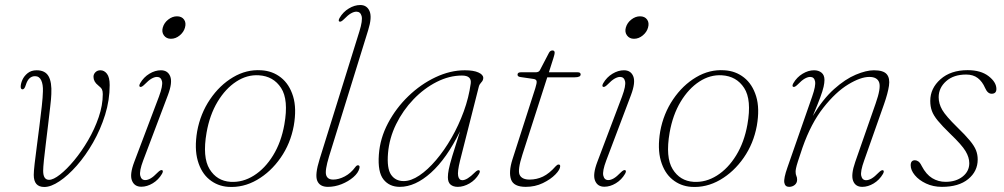

<svg xmlns="http://www.w3.org/2000/svg" viewBox="-20 -737 4000 765"><path d="M114.5 -40Q114.5 -54 118 -84.8Q121.5 -115.5 126.8 -155Q132 -194.5 137.2 -236Q142.5 -277.5 146.5 -313.8Q150.5 -350 151 -373Q152 -400.5 144.2 -417Q136.5 -433.5 119.5 -433.5Q107 -433.5 97.8 -425.2Q88.5 -417 82.5 -397.5Q77.5 -381 70 -381Q62.5 -381 62.5 -391.5Q62.5 -403.5 69.2 -418.8Q76 -434 90.2 -445.5Q104.5 -457 126 -457Q160 -457 173.5 -433.2Q187 -409.5 184.5 -362Q184 -345 180.2 -313Q176.5 -281 172 -242.5Q167.5 -204 162.8 -166.5Q158 -129 155 -99.2Q152 -69.5 152 -56.5Q152 -20.5 175.5 -20.5Q192.5 -20.5 219.2 -41.5Q246 -62.5 275.5 -98Q305 -133.5 331 -178Q357 -222.5 373.2 -270Q389.5 -317.5 389.5 -362Q389.5 -374 386.2 -380.8Q383 -387.5 371 -397Q352.5 -411.5 352.5 -431Q352.5 -441.5 360.2 -449.2Q368 -457 380 -457Q395.5 -457 406.2 -443Q417 -429 417 -398Q417 -338 398.8 -279.5Q380.5 -221 350.8 -169Q321 -117 286 -77.2Q251 -37.5 217 -14.8Q183 8 156.5 8Q114.5 8 114.5 -40Z M661 -582.5Q643 -582.5 633.2 -595.8Q623.5 -609 628.5 -627Q634 -646.5 650.5 -659.2Q667 -672 685 -672Q704 -672 713.2 -659.2Q722.5 -646.5 717 -627Q712 -609 696 -595.8Q680 -582.5 661 -582.5ZM550.5 -97.5Q534.5 -55 538.8 -37.2Q543 -19.5 558.5 -19.5Q568.5 -19.5 580.2 -26.2Q592 -33 608.5 -50Q620 -61.5 626 -59Q632 -56.5 625.5 -44.5Q611.5 -20.5 588.8 -6.8Q566 7 543 7Q515.5 7 505.8 -17.5Q496 -42 515 -92L613.5 -352.5Q629.5 -395.5 625.5 -413Q621.5 -430.5 605.5 -430.5Q596 -430.5 584 -423.8Q572 -417 555.5 -400Q544 -388.5 538 -391Q532 -393.5 538.5 -405.5Q552.5 -429.5 575.2 -443.2Q598 -457 621 -457Q648.5 -457 658.2 -432.8Q668 -408.5 649 -358Z M1021 -457Q1066 -454.5 1099.5 -428Q1133 -401.5 1147.8 -353.2Q1162.5 -305 1150.5 -236Q1137.5 -165 1098.2 -108.5Q1059 -52 1004 -20.2Q949 11.5 889 7.5Q846.5 4.5 814.2 -21.8Q782 -48 768 -96.5Q754 -145 765.5 -213.5Q778.5 -284.5 816.8 -341Q855 -397.5 908.5 -429.2Q962 -461 1021 -457ZM898.5 -12.5Q947 -9.5 991.5 -37.5Q1036 -65.5 1068.2 -118Q1100.5 -170.5 1113 -241Q1130.5 -339.5 1100 -386.5Q1069.5 -433.5 1011.5 -437Q964.5 -440 921.5 -412Q878.5 -384 847 -331.8Q815.5 -279.5 803 -208.5Q786 -110.5 815 -63.2Q844 -16 898.5 -12.5Z M1447 -617 1291 -113.5Q1274 -57.5 1279.5 -39.5Q1285 -21.5 1307.5 -21.5Q1329.5 -21.5 1353.8 -34.2Q1378 -47 1395.5 -71Q1401 -78.5 1406 -78.5Q1415 -78.5 1412 -66.5Q1407.5 -48 1387.8 -31Q1368 -14 1341 -3.2Q1314 7.5 1286.5 7.5Q1254 7.5 1244 -16.8Q1234 -41 1253.5 -103L1412 -612Q1425.5 -655.5 1420.8 -673Q1416 -690.5 1400 -690.5Q1390.5 -690.5 1378.5 -683.8Q1366.5 -677 1350 -660Q1338.5 -648.5 1332.5 -651Q1326.5 -653.5 1333 -665.5Q1347 -689.5 1369.8 -703.2Q1392.5 -717 1415.5 -717Q1442 -717 1452.5 -692.5Q1463 -668 1447 -617Z M1813 -97Q1802 -52.5 1805.5 -35.8Q1809 -19 1822 -19Q1841 -19 1871.5 -49.5Q1883 -61 1889 -58.5Q1895 -56 1888.5 -44Q1874.5 -20 1850.8 -6.2Q1827 7.5 1804 7.5Q1786 7.5 1775.2 -1.5Q1764.5 -10.5 1764.5 -31Q1764.5 -44 1768 -62Q1771.5 -80 1782 -115Q1792.5 -150 1813 -214Q1760 -105.5 1697.2 -49Q1634.5 7.5 1573 7.5Q1531.5 7.5 1508 -22Q1484.5 -51.5 1489.5 -120.5Q1494 -185.5 1525.8 -245.8Q1557.5 -306 1607 -353.8Q1656.5 -401.5 1715.2 -429.2Q1774 -457 1832 -457Q1867 -457 1886.2 -448.2Q1905.5 -439.5 1905.5 -426.5Q1905.5 -417 1898 -409.2Q1890.5 -401.5 1888 -392.5ZM1526 -126.5Q1521 -66 1538.2 -40.8Q1555.5 -15.5 1588.5 -15.5Q1617.5 -15.5 1650.8 -37.8Q1684 -60 1717.2 -99Q1750.5 -138 1779 -187.8Q1807.5 -237.5 1827.8 -293Q1848 -348.5 1855.5 -404Q1860 -436 1820.5 -436Q1770 -436 1719.8 -410.5Q1669.5 -385 1627.5 -341.2Q1585.5 -297.5 1558.2 -242Q1531 -186.5 1526 -126.5Z M2105.5 -422.5 2054 -430Q2042 -431.5 2042 -439.5Q2042 -449 2055.5 -449H2114.5Q2126.5 -449 2131 -457L2167.5 -527Q2172.5 -536 2181.5 -536Q2190 -536 2190 -526.5Q2190 -521.5 2185 -505.5L2167 -449H2281.5Q2293.5 -449 2293.5 -440.5Q2293.5 -429 2270 -429H2160.5L2061.5 -121Q2041.5 -59 2050.5 -40.2Q2059.5 -21.5 2090 -21.5Q2118.5 -21.5 2143.5 -33.5Q2168.5 -45.5 2194.5 -75Q2200.5 -81.5 2205.5 -81.5Q2212 -81.5 2212 -75Q2212 -61.5 2193 -42Q2174 -22.5 2143 -7.5Q2112 7.5 2075 7.5Q2026.5 7.5 2016.2 -22Q2006 -51.5 2021.5 -101L2113 -386Q2119.5 -406.5 2118 -413.8Q2116.5 -421 2105.5 -422.5Z M2506 -582.5Q2488 -582.5 2478.2 -595.8Q2468.5 -609 2473.5 -627Q2479 -646.5 2495.5 -659.2Q2512 -672 2530 -672Q2549 -672 2558.2 -659.2Q2567.5 -646.5 2562 -627Q2557 -609 2541 -595.8Q2525 -582.5 2506 -582.5ZM2395.5 -97.5Q2379.5 -55 2383.8 -37.2Q2388 -19.5 2403.5 -19.5Q2413.5 -19.5 2425.2 -26.2Q2437 -33 2453.5 -50Q2465 -61.5 2471 -59Q2477 -56.5 2470.5 -44.5Q2456.5 -20.5 2433.8 -6.8Q2411 7 2388 7Q2360.5 7 2350.8 -17.5Q2341 -42 2360 -92L2458.5 -352.5Q2474.5 -395.5 2470.5 -413Q2466.5 -430.5 2450.5 -430.5Q2441 -430.5 2429 -423.8Q2417 -417 2400.5 -400Q2389 -388.5 2383 -391Q2377 -393.5 2383.5 -405.5Q2397.5 -429.5 2420.2 -443.2Q2443 -457 2466 -457Q2493.5 -457 2503.2 -432.8Q2513 -408.5 2494 -358Z M2866 -457Q2911 -454.5 2944.5 -428Q2978 -401.5 2992.8 -353.2Q3007.5 -305 2995.5 -236Q2982.5 -165 2943.2 -108.5Q2904 -52 2849 -20.2Q2794 11.5 2734 7.5Q2691.5 4.5 2659.2 -21.8Q2627 -48 2613 -96.5Q2599 -145 2610.5 -213.5Q2623.5 -284.5 2661.8 -341Q2700 -397.5 2753.5 -429.2Q2807 -461 2866 -457ZM2743.5 -12.5Q2792 -9.5 2836.5 -37.5Q2881 -65.5 2913.2 -118Q2945.5 -170.5 2958 -241Q2975.5 -339.5 2945 -386.5Q2914.5 -433.5 2856.5 -437Q2809.5 -440 2766.5 -412Q2723.5 -384 2692 -331.8Q2660.5 -279.5 2648 -208.5Q2631 -110.5 2660 -63.2Q2689 -16 2743.5 -12.5Z M3140.5 -391Q3134.5 -393.5 3141 -405.5Q3155 -429.5 3177.8 -443.2Q3200.5 -457 3223.5 -457Q3241.5 -457 3253.2 -447.5Q3265 -438 3265 -418.5Q3265 -407 3261.5 -391.2Q3258 -375.5 3248 -348.2Q3238 -321 3218.5 -275Q3258.5 -342 3303.2 -382Q3348 -422 3389.8 -439.5Q3431.5 -457 3462 -457Q3500 -457 3513.2 -441.2Q3526.5 -425.5 3522 -395.2Q3517.5 -365 3502 -321L3423 -97Q3407.5 -54 3411.5 -36.5Q3415.5 -19 3431 -19Q3441 -19 3452.8 -25.8Q3464.5 -32.5 3481 -49.5Q3492.5 -61 3498.5 -58.5Q3504.5 -56 3498 -44Q3484 -20 3461.2 -6.2Q3438.5 7.5 3415.5 7.5Q3388 7.5 3379 -16.8Q3370 -41 3387.5 -91.5L3469 -325Q3490.5 -386 3483 -408.2Q3475.5 -430.5 3443.5 -430.5Q3409 -430.5 3359.5 -400.5Q3310 -370.5 3260.8 -308.2Q3211.5 -246 3177.5 -149Q3165.5 -113.5 3159.5 -94.8Q3153.5 -76 3151.8 -67.2Q3150 -58.5 3150 -53Q3150 -42 3153 -36.2Q3156 -30.5 3156 -21Q3156 -8 3146.5 -0.2Q3137 7.5 3124 7.5Q3108 7.5 3105 -9.2Q3102 -26 3117.5 -70L3216 -352.5Q3231 -395.5 3227.5 -413Q3224 -430.5 3208 -430.5Q3198.5 -430.5 3186.5 -423.8Q3174.5 -417 3158 -400Q3146.5 -388.5 3140.5 -391Z M3747.5 -12.5Q3789 -12.5 3815.5 -33.5Q3842 -54.5 3842 -87Q3842 -110 3827 -135Q3812 -160 3766 -204Q3734 -235 3716.8 -256Q3699.5 -277 3693 -295Q3686.5 -313 3686.5 -335Q3686.5 -385 3727.2 -421.2Q3768 -457.5 3835.5 -457.5Q3888 -457.5 3919 -433.5Q3950 -409.5 3950 -382.5Q3950 -363.5 3931 -363.5Q3915 -363.5 3905 -386.5Q3894 -412 3875.8 -426Q3857.5 -440 3829.5 -440Q3779.5 -440 3749.8 -413.5Q3720 -387 3720 -349.5Q3720 -324 3734.2 -299.2Q3748.5 -274.5 3793.5 -230.5Q3826.5 -198.5 3844.2 -177Q3862 -155.5 3868.8 -138.2Q3875.5 -121 3875.5 -101.5Q3875.5 -54.5 3837.8 -23.5Q3800 7.5 3733 7.5Q3698 7.5 3669.8 -5.8Q3641.5 -19 3625 -39Q3608.5 -59 3608.5 -78.5Q3608.5 -98.5 3625.5 -98.5Q3632 -98.5 3639 -93.8Q3646 -89 3652.5 -75.5Q3670 -42 3694.2 -27.2Q3718.5 -12.5 3747.5 -12.5Z"/></svg>

Font: Fraunces 9pt Thin
Style: Italic
Weight: 100
Italic angle: -16°
Version: Version 1.000;[b76b70a41]